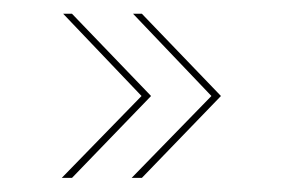

<svg xmlns="http://www.w3.org/2000/svg" viewBox="-20 -404 400 272"><path d="M166.5 -152 279.5 -268 168.5 -384.5H181L293 -268L181 -152ZM67.5 -152 180.5 -268 69.5 -384.5H82L194 -268L82 -152Z"/></svg>

Font: Imbue 100pt ExtraLight
Style: Regular
Weight: 200
Designer: Tyler Finck
Foundry: Etcetera Type Company
Version: Version 1.102; ttfautohint (v1.8.3)